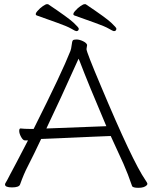

<svg xmlns="http://www.w3.org/2000/svg" viewBox="-20 -895 730 919"><path d="M114 -223H99Q90 -223 81 -239.5Q72 -256 72 -268Q72 -280 78 -280H80Q98 -278 119 -278H141Q278 -551 317 -651Q321 -661 323 -679Q325 -697 328.5 -701.5Q332 -706 346 -706Q360 -706 377 -698Q394 -690 397 -680L394 -660Q394 -646 463 -483Q614 -123 676 -33Q685 -20 685.5 -16Q686 -12 682 -8Q670 4 642.5 4Q615 4 612 -5Q593 -61 571 -111L510 -244L484 -243Q460 -242 423 -240.5Q386 -239 344.5 -237Q303 -235 265.5 -233.5Q228 -232 205 -231Q182 -230 180 -230H177Q160 -193 144 -161L114 -101Q94 -63 76 -12Q71 2 37.5 2Q4 2 4 -12Q4 -16 7.5 -21Q11 -26 15 -34Q19 -42 28.5 -60Q38 -78 57.5 -114.5Q77 -151 114 -223ZM317 -651ZM489 -291Q402 -495 361 -603L356 -614L351 -603Q268 -418 202 -280ZM537 -758Q537 -746 525 -746Q521 -746 501.5 -757.5Q482 -769 434 -786Q386 -803 336 -821Q325 -826 338.5 -841.5Q352 -857 365.5 -866Q379 -875 384 -875H390Q487 -810 512 -786.5Q537 -763 537 -758ZM336 -821ZM357 -758Q357 -746 345 -746Q341 -746 321.5 -757.5Q302 -769 254 -786Q206 -803 156 -821Q145 -826 158.5 -841.5Q172 -857 185.5 -866Q199 -875 204 -875H210Q307 -810 332 -786.5Q357 -763 357 -758ZM156 -821Z"/></svg>

Font: ToneOZ-Pinyin-WenKai-Light
Style: Light
Weight: 300
Designer: Fontworks Inc.
Foundry: ToneOZ
Version: Version 0.240331